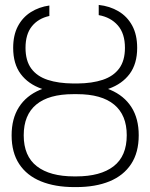

<svg xmlns="http://www.w3.org/2000/svg" viewBox="-20 -760 619 790"><path d="M281.7 -414.1H296.9Q377 -414.6 433.8 -390.4Q490.7 -366.2 520.8 -319.1Q550.8 -272 550.8 -203.6Q550.8 -132.3 519.5 -85Q488.3 -37.6 430.7 -13.9Q373 9.8 293.5 9.8H285.6Q206.5 9.8 148.4 -13.9Q90.3 -37.6 59.1 -85Q27.8 -132.3 27.8 -203.1Q27.8 -272 57.9 -319.1Q87.9 -366.2 144.8 -390.4Q201.7 -414.6 281.7 -414.1ZM296.9 -372.6H281.7Q180.7 -372.6 129.2 -329.8Q77.6 -287.1 77.6 -203.1Q77.6 -117.7 131.6 -75.9Q185.5 -34.2 285.2 -34.2H293.5Q393.6 -34.2 447.5 -75.9Q501.5 -117.7 501.5 -203.6Q501.5 -286.6 449.7 -329.6Q397.9 -372.6 296.9 -372.6ZM280.8 -416.5H298.8Q358.9 -417 402.8 -431.6Q446.8 -446.3 470.5 -478.5Q494.1 -510.7 494.1 -563Q494.1 -622.1 464.8 -655.5Q435.5 -689 386.2 -697.8V-739.7Q431.6 -734.9 467.5 -713.6Q503.4 -692.4 523.9 -654.8Q544.4 -617.2 544.4 -563Q544.4 -498 513.7 -456.3Q482.9 -414.6 427.5 -395Q372.1 -375.5 298.3 -375.5H280.8Q207 -375.5 151.6 -394.8Q96.2 -414.1 65.2 -455.6Q34.2 -497.1 34.2 -563Q34.2 -615.2 53.5 -651.9Q72.8 -688.5 106.7 -710Q140.6 -731.4 183.1 -737.3V-694.3Q137.2 -684.1 111.1 -651.6Q85 -619.1 85 -563Q85 -510.3 108.6 -478Q132.3 -445.8 176.3 -431.4Q220.2 -417 280.8 -416.5Z"/></svg>

Font: Inter 17pt ExtraLight
Style: Regular
Weight: 250
Version: Version 4.001;git-66647c0bb